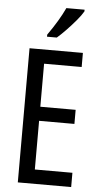

<svg xmlns="http://www.w3.org/2000/svg" viewBox="-62 -980 526 1018"><g transform="rotate(5 201.0 -471.5)"><path d="M357 0H73V-714H357V-639H157V-410H345V-335H157V-76H357ZM346 -934Q334 -913 310 -884.5Q286 -856 259.5 -828.5Q233 -801 212 -783H160V-794Q218 -876 249 -943H346Z"/></g></svg>

Font: Noto Sans ExtraCondensed
Style: Regular
Weight: 400
Width: 2
Designer: Monotype Design Team
Foundry: Monotype Imaging Inc.
Version: Version 2.013; ttfautohint (v1.8.4.7-5d5b)